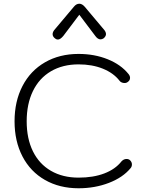

<svg xmlns="http://www.w3.org/2000/svg" viewBox="-20 -999 785 1029"><path d="M58 -349Q58 -456 100.5 -538Q143 -620 221 -665Q299 -710 401 -710Q486 -710 557 -681.5Q628 -653 669 -602Q677 -592 677 -582Q677 -568 665 -560Q658 -554 647 -554Q639 -554 631.5 -557.5Q624 -561 620 -567Q588 -608 531 -631Q474 -654 401 -654Q316 -654 253 -617Q190 -580 156.5 -511Q123 -442 123 -349Q123 -256 156.5 -188Q190 -120 253 -83.5Q316 -47 401 -47Q480 -47 539 -69.5Q598 -92 631 -134Q643 -147 658 -147Q669 -147 676 -141Q687 -131 687 -118Q687 -106 680 -98Q639 -48 564 -19Q489 10 401 10Q299 10 221 -34.5Q143 -79 100.5 -160.5Q58 -242 58 -349ZM262 -816Q262 -826 270 -837L376 -963Q389 -979 405 -979Q420 -979 434 -963L540 -837Q548 -826 548 -816Q548 -805 536 -794Q527 -788 519 -788Q504 -788 491 -806L405 -920L319 -806Q303 -787 290 -787Q282 -787 275 -793Q262 -803 262 -816Z"/></svg>

Font: Kodchasan Light
Style: Regular
Weight: 300
Version: Version 1.000; ttfautohint (v1.6)